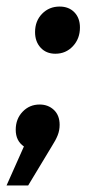

<svg xmlns="http://www.w3.org/2000/svg" viewBox="-53 -452 288 586"><path d="M191 -368Q191 -334 169.5 -311Q148 -288 116 -288Q88 -288 71 -306.5Q54 -325 54 -354Q54 -388 75.5 -410Q97 -432 129 -432Q157 -432 174 -414.5Q191 -397 191 -368ZM129 -71Q129 -54 123 -39Q117 -24 106 -7L33 114H-33L20 -5Q-5 -22 -5 -56Q-5 -89 16 -111Q37 -133 68 -133Q94 -133 111.5 -116.5Q129 -100 129 -71Z"/></svg>

Font: TypoPRO Montserrat Alternates
Style: Italic
Weight: 500
Italic angle: -11.3°
Designer: Julieta Ulanovsky
Foundry: Julieta Ulanovsky
Version: Version 6.001